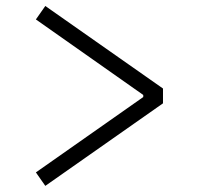

<svg xmlns="http://www.w3.org/2000/svg" viewBox="-20 -644 660 642"><path d="M100 -67.5 459 -319.5V-326.5L100 -579L131.5 -624L525 -348V-298.5L131.5 -22.5Z"/></svg>

Font: Monaspace Xenon Var
Style: Regular
Weight: 400
Designer: Riley Cran and the Lettermatic Team
Version: Version 1.000 (Monaspace Xenon Var)